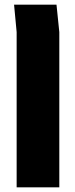

<svg xmlns="http://www.w3.org/2000/svg" viewBox="-20 -599 318 819"><path d="M51 200V-462L40 -579H221L233 -462V200Z"/></svg>

Font: Assistant ExtraBold
Style: Regular
Weight: 800
Designer: Hebrew By Ben Nathan, Latin by Paul Hunt
Version: Version 3.000